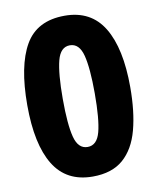

<svg xmlns="http://www.w3.org/2000/svg" viewBox="-83 -789 709 863"><g transform="rotate(-10 271.5 -357.0)"><path d="M506 -357Q506 -245 484 -162.5Q462 -80 410.5 -35Q359 10 271 10Q151 10 93.5 -84Q36 -178 36 -357Q36 -536 90 -630Q144 -724 271 -724Q391 -724 448.5 -629Q506 -534 506 -357ZM198 -357Q198 -240 213 -182.5Q228 -125 271 -125Q314 -125 329 -182Q344 -239 344 -357Q344 -472 329 -530.5Q314 -589 271 -589Q228 -589 213 -531Q198 -473 198 -357Z"/></g></svg>

Font: Noto Sans SemiCondensed ExtraBold
Style: Regular
Weight: 800
Width: 4
Designer: Monotype Design Team
Foundry: Monotype Imaging Inc.
Version: Version 2.013; ttfautohint (v1.8.4.7-5d5b)